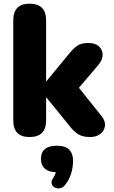

<svg xmlns="http://www.w3.org/2000/svg" viewBox="-20 -734 620 1041"><path d="M140 9Q52 9 52 -81V-624Q52 -714 140 -714Q230 -714 230 -624V-294H232L354 -442Q379 -473 400.5 -487Q422 -501 459 -501Q496 -501 516 -483Q536 -465 536.5 -438Q537 -411 515 -384L408 -258L531 -104Q553 -76 549 -50Q545 -24 523.5 -7.5Q502 9 469 9Q429 9 405 -5.5Q381 -20 357 -51L232 -205H230V-81Q230 9 140 9ZM331 271Q319 285 303.5 287Q288 289 275.5 282Q263 275 260 260.5Q257 246 270 228Q278 216 283 200Q202 196 202 128Q202 56 289 56Q376 56 376 139Q376 174 365 209Q354 244 331 271Z"/></svg>

Font: Chiron GoRound TC H
Style: Regular
Weight: 900
Designer: Ryoko NISHIZUKA 西塚涼子 (kana, bopomofo & ideographs); Paul D. Hunt (Latin, Greek & Cyrillic); Sandoll Communications 산돌커뮤니
Foundry: Adobe
Version: Version 1.000;hotconv 1.1.1;makeotfexe 2.6.0